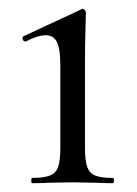

<svg xmlns="http://www.w3.org/2000/svg" viewBox="-20 -416 312 436"><path d="M53 -12Q80 -12 93.5 -17.5Q107 -23 112 -37Q117 -51 117 -81V-268Q117 -304 109.5 -320Q102 -336 84 -336Q66 -336 39 -322H37Q33 -322 31.5 -327Q30 -332 34 -334L163 -394Q165 -396 167 -396Q170 -396 172.5 -393Q175 -390 175 -387Q175 -380 174 -347Q173 -314 173 -269V-81Q173 -51 178 -37Q183 -23 196 -17.5Q209 -12 236 -12Q239 -12 239 -6Q239 0 236 0Q213 0 199 -1L145 -2L91 -1Q77 0 53 0Q51 0 51 -6Q51 -12 53 -12Z"/></svg>

Font: Cormorant Garamond
Style: Regular
Weight: 400
Designer: Christian Thalmann (Catharsis Fonts)
Version: Version 3.000